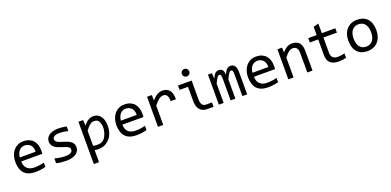

<svg xmlns="http://www.w3.org/2000/svg" viewBox="2 -1720 5992 2944"><g transform="rotate(-20 2998.0 -248.0)"><path d="M492.2 -271Q492.2 -252.9 491.7 -240.7Q491.2 -228.5 490.2 -217.8H146Q146 -142.6 188 -102.3Q230 -62 309.1 -62Q330.6 -62 352.1 -63.7Q373.5 -65.4 393.6 -68.4Q413.6 -71.3 431.9 -75Q450.2 -78.6 465.8 -83V-13.2Q431.2 -3.4 387.5 2.7Q343.8 8.8 296.9 8.8Q233.9 8.8 188.5 -8.3Q143.1 -25.4 114 -57.9Q85 -90.3 71 -137.5Q57.1 -184.6 57.1 -244.1Q57.1 -295.9 72 -342Q86.9 -388.2 115.5 -423.1Q144 -458 185.5 -478.5Q227.1 -499 279.8 -499Q331.1 -499 370.6 -482.9Q410.2 -466.8 437.3 -437.3Q464.4 -407.7 478.3 -365.5Q492.2 -323.2 492.2 -271ZM403.8 -283.2Q405.3 -315.9 397.5 -343Q389.6 -370.1 373.3 -389.6Q356.9 -409.2 332.5 -420.2Q308.1 -431.2 275.9 -431.2Q248 -431.2 225.1 -420.4Q202.1 -409.7 185.5 -390.1Q168.9 -370.6 158.7 -343.3Q148.4 -315.9 146 -283.2Z M1016.1 -133.8Q1016.1 -107.9 1007.3 -87.4Q998.5 -66.9 983.4 -51Q968.3 -35.2 948.2 -23.9Q928.2 -12.7 905.5 -5.4Q882.8 2 858.9 5.4Q835 8.8 812 8.8Q762.2 8.8 720.5 4.4Q678.7 0 638.7 -9.8V-87.9Q681.6 -75.7 724.1 -69.3Q766.6 -63 808.6 -63Q869.6 -63 898.9 -79.6Q928.2 -96.2 928.2 -127Q928.2 -140.1 923.6 -150.6Q918.9 -161.1 906.7 -170.7Q894.5 -180.2 868.9 -190.4Q843.3 -200.7 798.8 -213.9Q765.6 -223.6 737.5 -236.1Q709.5 -248.5 689 -265.6Q668.5 -282.7 656.7 -305.7Q645 -328.6 645 -359.9Q645 -380.4 654.5 -404.8Q664.1 -429.2 687 -450.2Q710 -471.2 749 -485.1Q788.1 -499 846.7 -499Q875.5 -499 910.6 -495.8Q945.8 -492.7 983.9 -484.9V-409.2Q943.8 -418.9 908 -423.6Q872.1 -428.2 845.7 -428.2Q814 -428.2 792.2 -423.3Q770.5 -418.5 757.1 -409.9Q743.7 -401.4 737.8 -389.9Q731.9 -378.4 731.9 -365.2Q731.9 -352.1 737.1 -341.3Q742.2 -330.6 756.1 -320.6Q770 -310.5 794.9 -300.5Q819.8 -290.5 859.9 -278.8Q903.3 -266.1 933.1 -252.2Q962.9 -238.3 981.4 -221.2Q1000 -204.1 1008.1 -182.6Q1016.1 -161.1 1016.1 -133.8Z M1262.7 3.9V200.2H1177.7V-490.2H1253.4L1258.8 -408.2L1259.3 -397L1262.2 -399.9Q1331.1 -493.2 1418.9 -493.2Q1527.3 -493.2 1568.8 -369.6Q1579.1 -330.1 1579.1 -296.4V-279.8Q1579.1 -84 1418.9 -6.3Q1358.9 10.3 1312 10.3H1308.6Q1272.9 5.4 1262.7 3.9ZM1262.7 -312V-67.9Q1272.5 -62 1305.7 -59.6H1345.7Q1469.2 -59.6 1502 -239.7Q1505.4 -254.4 1505.4 -293V-296.4Q1489.7 -416.5 1418.9 -416.5H1388.7Q1338.9 -416.5 1262.7 -312Z M2141.6 -271Q2141.6 -252.9 2141.1 -240.7Q2140.6 -228.5 2139.6 -217.8H1795.4Q1795.4 -142.6 1837.4 -102.3Q1879.4 -62 1958.5 -62Q1980 -62 2001.5 -63.7Q2022.9 -65.4 2043 -68.4Q2063 -71.3 2081.3 -75Q2099.6 -78.6 2115.2 -83V-13.2Q2080.6 -3.4 2036.9 2.7Q1993.2 8.8 1946.3 8.8Q1883.3 8.8 1837.9 -8.3Q1792.5 -25.4 1763.4 -57.9Q1734.4 -90.3 1720.5 -137.5Q1706.5 -184.6 1706.5 -244.1Q1706.5 -295.9 1721.4 -342Q1736.3 -388.2 1764.9 -423.1Q1793.5 -458 1835 -478.5Q1876.5 -499 1929.2 -499Q1980.5 -499 2020 -482.9Q2059.6 -466.8 2086.7 -437.3Q2113.8 -407.7 2127.7 -365.5Q2141.6 -323.2 2141.6 -271ZM2053.2 -283.2Q2054.7 -315.9 2046.9 -343Q2039.1 -370.1 2022.7 -389.6Q2006.3 -409.2 1981.9 -420.2Q1957.5 -431.2 1925.3 -431.2Q1897.5 -431.2 1874.5 -420.4Q1851.6 -409.7 1835 -390.1Q1818.4 -370.6 1808.1 -343.3Q1797.9 -315.9 1795.4 -283.2Z M2297.4 -490.2H2375L2377.4 -399.9Q2420.9 -452.1 2463.1 -475.6Q2505.4 -499 2548.3 -499Q2624.5 -499 2663.8 -449.7Q2703.1 -400.4 2700.2 -303.2H2614.3Q2615.7 -367.7 2595.5 -396.7Q2575.2 -425.8 2536.1 -425.8Q2519 -425.8 2501.7 -419.7Q2484.4 -413.6 2466.1 -400.1Q2447.8 -386.7 2427.2 -365.7Q2406.7 -344.7 2383.3 -314.9V0H2297.4Z M2978.5 -695.8Q2991.2 -695.8 3002.4 -691.2Q3013.7 -686.5 3021.7 -678.2Q3029.8 -669.9 3034.4 -658.9Q3039.1 -647.9 3039.1 -635.3Q3039.1 -623 3034.4 -611.8Q3029.8 -600.6 3021.7 -592.3Q3013.7 -584 3002.4 -579.3Q2991.2 -574.7 2978.5 -574.7Q2965.8 -574.7 2954.6 -579.3Q2943.4 -584 2935.3 -592.3Q2927.2 -600.6 2922.6 -611.8Q2918 -623 2918 -635.3Q2918 -647.9 2922.6 -658.9Q2927.2 -669.9 2935.3 -678.2Q2943.4 -686.5 2954.6 -691.2Q2965.8 -695.8 2978.5 -695.8ZM3044.9 -98.1Q3065.4 -68.4 3106.9 -68.4H3203.1V2.9H3098.6Q3022.5 2.9 2981.4 -45.9Q2944.3 -88.9 2939.9 -163.1V-418.9H2802.7V-490.2H3024.9V-169.9Q3026.9 -123 3044.9 -98.1Z M3674.8 0V-352.1Q3674.8 -375 3673.1 -389.6Q3671.4 -404.3 3667.7 -412.8Q3664.1 -421.4 3658.4 -424.8Q3652.8 -428.2 3644.5 -428.2Q3634.8 -428.2 3626.5 -422.4Q3618.2 -416.5 3608.6 -403.3Q3599.1 -390.1 3587.6 -368.4Q3576.2 -346.7 3560.5 -314.9V0H3482.9V-342.8Q3482.9 -369.6 3481.2 -386.2Q3479.5 -402.8 3475.8 -412.1Q3472.2 -421.4 3466.3 -424.8Q3460.4 -428.2 3452.1 -428.2Q3443.4 -428.2 3435.5 -423.3Q3427.7 -418.5 3418.2 -405.8Q3408.7 -393.1 3397 -371.1Q3385.3 -349.1 3369.1 -314.9V0H3291V-490.2H3356L3359.9 -397Q3372.6 -424.8 3384.5 -444.3Q3396.5 -463.9 3409.2 -475.8Q3421.9 -487.8 3436.3 -493.4Q3450.7 -499 3468.3 -499Q3507.8 -499 3528.3 -473.1Q3548.8 -447.3 3548.8 -393.1Q3560.5 -418.5 3571.8 -438.2Q3583 -458 3595.9 -471.4Q3608.9 -484.9 3624.5 -491.9Q3640.1 -499 3660.6 -499Q3752.9 -499 3752.9 -356.9V0Z M4289.1 -271Q4289.1 -252.9 4288.6 -240.7Q4288.1 -228.5 4287.1 -217.8H3942.9Q3942.9 -142.6 3984.9 -102.3Q4026.9 -62 4106 -62Q4127.4 -62 4148.9 -63.7Q4170.4 -65.4 4190.4 -68.4Q4210.4 -71.3 4228.8 -75Q4247.1 -78.6 4262.7 -83V-13.2Q4228 -3.4 4184.3 2.7Q4140.6 8.8 4093.8 8.8Q4030.8 8.8 3985.4 -8.3Q3939.9 -25.4 3910.9 -57.9Q3881.8 -90.3 3867.9 -137.5Q3854 -184.6 3854 -244.1Q3854 -295.9 3868.9 -342Q3883.8 -388.2 3912.4 -423.1Q3940.9 -458 3982.4 -478.5Q4023.9 -499 4076.7 -499Q4127.9 -499 4167.5 -482.9Q4207 -466.8 4234.1 -437.3Q4261.2 -407.7 4275.1 -365.5Q4289.1 -323.2 4289.1 -271ZM4200.7 -283.2Q4202.1 -315.9 4194.3 -343Q4186.5 -370.1 4170.2 -389.6Q4153.8 -409.2 4129.4 -420.2Q4105 -431.2 4072.8 -431.2Q4044.9 -431.2 4022 -420.4Q3999 -409.7 3982.4 -390.1Q3965.8 -370.6 3955.6 -343.3Q3945.3 -315.9 3942.9 -283.2Z M4424.8 -490.2H4500.5L4503.9 -411.1Q4525.4 -436.5 4545.4 -453.4Q4565.4 -470.2 4584.7 -480.5Q4604 -490.7 4624 -494.9Q4644 -499 4665.5 -499Q4741.2 -499 4780 -454.3Q4818.8 -409.7 4818.8 -319.8V0H4733.9V-313Q4733.9 -370.6 4712.4 -398.2Q4690.9 -425.8 4648.4 -425.8Q4632.8 -425.8 4617.9 -421.1Q4603 -416.5 4586.9 -405Q4570.8 -393.6 4552 -374Q4533.2 -354.5 4509.8 -325.2V0H4424.8Z M5369.6 -6.8Q5340.8 0.5 5310.1 3.7Q5279.3 6.8 5247.6 6.8Q5155.3 6.8 5109.9 -34.9Q5064.5 -76.7 5064.5 -163.1V-418.9H4927.2V-490.2H5064.5V-625L5149.4 -647V-490.2H5369.6V-418.9H5149.4V-169.9Q5149.4 -117.2 5177.5 -91.1Q5205.6 -64.9 5260.3 -64.9Q5283.7 -64.9 5311.5 -68.6Q5339.4 -72.3 5369.6 -80.1Z M5951.2 -249Q5951.2 -191.9 5935.1 -144.3Q5918.9 -96.7 5888.7 -62.7Q5858.4 -28.8 5814.9 -10Q5771.5 8.8 5716.3 8.8Q5663.6 8.8 5621.8 -7.6Q5580.1 -23.9 5551 -55.7Q5522 -87.4 5506.6 -134.3Q5491.2 -181.2 5491.2 -242.2Q5491.2 -299.3 5507.3 -346.4Q5523.4 -393.6 5553.7 -427.5Q5584 -461.4 5627.4 -480.2Q5670.9 -499 5726.1 -499Q5778.8 -499 5820.6 -482.7Q5862.3 -466.3 5891.4 -434.8Q5920.4 -403.3 5935.8 -356.4Q5951.2 -309.6 5951.2 -249ZM5864.3 -245.1Q5864.3 -290.5 5854.2 -324.5Q5844.2 -358.4 5825.7 -381.1Q5807.1 -403.8 5780.5 -415.3Q5753.9 -426.8 5721.2 -426.8Q5683.1 -426.8 5656 -411.9Q5628.9 -397 5611.6 -372.1Q5594.2 -347.2 5586.2 -314.2Q5578.1 -281.2 5578.1 -245.1Q5578.1 -199.7 5588.1 -165.5Q5598.1 -131.3 5616.7 -108.6Q5635.3 -85.9 5661.6 -74.5Q5688 -63 5721.2 -63Q5759.3 -63 5786.4 -77.9Q5813.5 -92.8 5830.8 -117.7Q5848.1 -142.6 5856.2 -175.5Q5864.3 -208.5 5864.3 -245.1Z"/></g></svg>

Font: Code New Roman
Style: Regular
Weight: 400
Monospace: yes
Designer: Sam Radian
Foundry: Code New Roman
Version: Version 2.00 November 29, 2014